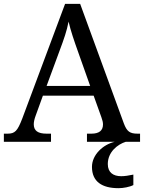

<svg xmlns="http://www.w3.org/2000/svg" viewBox="-20 -734 745 994"><path d="M164.1 -133.8 202.1 -238.8H464.8L504.9 -127C510.3 -111.8 513.2 -101.1 513.2 -89.8C513.2 -58.1 493.2 -42 453.1 -42H430.2V0H574.2C512.2 14.6 456.1 67.9 456.1 129.9C456.1 206.5 508.3 240.2 593.3 240.2C617.7 240.2 650.4 234.4 670.4 224.1V169.9C645.5 175.3 625 178.2 607.4 178.2C566.4 178.2 538.1 159.2 538.1 115.2C538.1 52.7 588.9 13.2 631.3 0H705.1V-42H691.9C651.9 -42 636.7 -53.7 621.1 -95.2L395 -713.9H316.9L95.2 -120.1C70.3 -55.7 57.6 -42 19 -42H0V0H244.1V-42H221.2C176.3 -42 154.8 -57.1 154.8 -90.8C154.8 -102.1 158.2 -118.2 164.1 -133.8ZM221.2 -289.1 289.1 -473.1C311 -531.7 326.2 -574.7 335 -622.1C346.2 -573.7 363.8 -522.9 384.8 -463.9L446.8 -289.1Z"/></svg>

Font: The Erased English
Style: Regular
Weight: 400
Designer: Monotype Design team + ligartures altered by 180 Amsterdam
Foundry: Monotype Imaging Inc.
Version: Version 1.030;Glyphs 3.1.2 (3151)